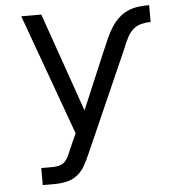

<svg xmlns="http://www.w3.org/2000/svg" viewBox="-53 -568 730 830"><g transform="rotate(-5 312.5 -152.5)"><path d="M99 215V141H148Q163 141 178 137Q193 133 203 122Q213 111 219 97Q225 83 231 69L260 4L70 -520H157L307 -91L416 -349Q416 -350 416.5 -350Q417 -350 417 -350L418 -353Q427 -375 437 -397Q447 -419 460 -439.5Q473 -460 491 -477Q509 -494 531 -504Q553 -514 577 -517Q601 -520 625 -520V-447Q605 -447 584.5 -442Q564 -437 548.5 -423Q533 -409 523.5 -390.5Q514 -372 506 -353V-352V-351Q502 -344 499 -336Q496 -328 492 -320L307 99Q296 124 283 147.5Q270 171 249 187.5Q228 204 201.5 209.5Q175 215 148 215Z"/></g></svg>

Font: Iosevka SS04 Extended
Style: Regular
Weight: 400
Width: 7
Monospace: yes
Designer: Belleve Invis
Foundry: Belleve Invis
Version: Version 19.0.0; ttfautohint (v1.8.4)